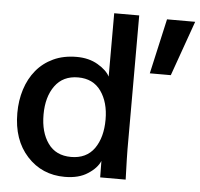

<svg xmlns="http://www.w3.org/2000/svg" viewBox="-52 -771 872 836"><g transform="rotate(5 384.0 -352.5)"><path d="M280.8 -77.6Q347.7 -77.6 382.3 -126Q416.5 -174.8 416.5 -252.9Q416.5 -328.1 381.8 -377Q347.2 -425.3 281.7 -425.3Q215.8 -425.3 180.7 -377Q145.5 -328.6 145.5 -251Q145.5 -173.8 179.7 -126Q213.9 -77.6 280.8 -77.6ZM260.7 11.2Q161.1 11.2 96.2 -59.6Q31.2 -130.4 31.2 -248Q31.2 -303.2 46.6 -351.6Q62 -399.9 91.8 -436Q121.6 -472.2 165.8 -492.9Q210 -513.7 268.1 -513.7Q321.3 -513.7 360.4 -490.7Q399.4 -467.8 413.6 -440.4V-717.3H522.9V-131.8Q522.9 -120.6 523.7 -87.6Q524.4 -54.7 526.4 0H415L414.1 -71.8Q400.9 -40 361.3 -14.6Q322.3 11.2 260.7 11.2ZM590.8 -470.2 645 -710.9H768.1L682.6 -470.2Z"/></g></svg>

Font: Ride Light
Style: Bold
Weight: 600
Version: Version 3.000